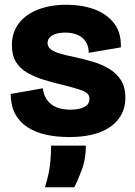

<svg xmlns="http://www.w3.org/2000/svg" viewBox="-20 -562 566 807"><path d="M270 14Q217 14 172.5 4Q128 -6 94.5 -28Q61 -50 43 -84.5Q25 -119 25 -167L160 -191Q163 -163 177.5 -142.5Q192 -122 216.5 -111.5Q241 -101 277 -101Q311 -101 333.5 -112Q356 -123 356 -147Q356 -161 346.5 -169.5Q337 -178 314.5 -185.5Q292 -193 252 -203Q205 -214 164.5 -226.5Q124 -239 93.5 -257Q63 -275 46.5 -302.5Q30 -330 30 -372Q30 -425 58.5 -463Q87 -501 139 -521.5Q191 -542 260 -542Q323 -542 375 -523.5Q427 -505 458.5 -465.5Q490 -426 488 -363L353 -340Q353 -367 341 -386Q329 -405 307 -415Q285 -425 254 -425Q219 -425 199.5 -413Q180 -401 180 -381Q180 -366 192.5 -355.5Q205 -345 230 -337.5Q255 -330 294 -322Q330 -314 367 -303.5Q404 -293 436 -274.5Q468 -256 487.5 -226.5Q507 -197 507 -151Q507 -101 479.5 -63.5Q452 -26 399.5 -6Q347 14 270 14ZM169 225Q188 163 191.5 119Q195 75 195 50H341Q341 106 324 151.5Q307 197 292 225Z"/></svg>

Font: Bricolage Grotesque 72pt ExtraBold
Style: Regular
Weight: 800
Designer: Mathieu Triay
Foundry: Atelier Triay
Version: Version 1.001;gftools[0.9.33.dev8+g029e19f]